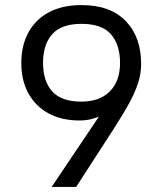

<svg xmlns="http://www.w3.org/2000/svg" viewBox="-20 -737 641 757"><path d="M536.3 -483.3Q536.3 -447.7 525.2 -412Q514 -376.3 491.3 -334Q468.7 -291.7 431.7 -234.3L280.3 0H183.7L410.3 -337.3L416 -301Q400 -291.3 381.5 -282.3Q363 -273.3 341.3 -267.7Q319.7 -262 293.3 -262Q223 -262 171.7 -289.8Q120.3 -317.7 92.2 -368.5Q64 -419.3 64 -488.3Q64 -557.7 92 -609Q120 -660.3 173 -688.7Q226 -717 301.3 -717Q415.7 -717 476.5 -653.2Q537.3 -589.3 536.3 -483.3ZM453.3 -489Q453.3 -561 417.3 -602Q381.3 -643 301.3 -643Q221.7 -643 185.7 -602Q149.7 -561 149.7 -489Q149.7 -417 185.8 -376.7Q222 -336.3 301.3 -336.3Q372.7 -336.3 413 -376.7Q453.3 -417 453.3 -489Z"/></svg>

Font: Asta Sans Light
Style: Regular
Weight: 300
Designer: 42dot
Version: Version 1.000